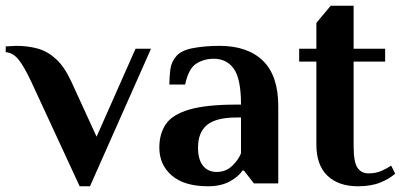

<svg xmlns="http://www.w3.org/2000/svg" viewBox="-32 -640 1399 670"><path d="M246 10 77 -355Q51 -410 32 -433Q13 -456 -12 -458V-478Q-8 -478 5 -479Q18 -480 25 -480Q65 -480 99.5 -470.5Q134 -461 163.5 -434Q193 -407 217 -355L305 -163L441 -470H495L282 10Z M694 10Q611 10 567.5 -27.5Q524 -65 524 -125Q524 -173 546.5 -206.5Q569 -240 628 -257.5Q687 -275 794 -275H809Q809 -365 784 -400Q759 -435 714 -435Q680 -435 653 -418Q626 -401 614 -345H559Q559 -371 562.5 -398Q566 -425 584 -445Q602 -465 643.5 -472.5Q685 -480 734 -480Q832 -480 885.5 -428Q939 -376 939 -270V0H854L819 -45H814Q801 -24 770 -7Q739 10 694 10ZM724 -40Q757 -40 779 -62Q801 -84 809 -105V-230H794Q722 -230 690.5 -204Q659 -178 659 -125Q659 -83 676.5 -61.5Q694 -40 724 -40Z M1217 10Q1149 10 1110.5 -27Q1072 -64 1072 -136V-425H1012V-470H1072V-560L1122 -620H1202V-470H1312V-425H1202V-130Q1202 -74 1215.5 -54.5Q1229 -35 1254 -35Q1280 -35 1300 -44Q1320 -53 1333 -62L1347 -34Q1327 -16 1295 -3Q1263 10 1217 10Z"/></svg>

Font: El Messiri
Style: Bold
Weight: 700
Designer: Mohamed Gaber
Foundry: Kief Type Foundry
Version: Version 2.020; ttfautohint (v1.8.3)